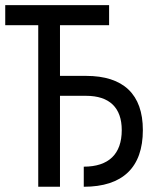

<svg xmlns="http://www.w3.org/2000/svg" viewBox="-21 -713 627 733"><path d="M298.8 0C447.3 0 524.4 -73.7 524.4 -216.3C524.4 -353 450.2 -423.3 307.6 -423.3H208V-616.7H395.5V-693.4H-1V-616.7H125V0H208V-347.2H307.6C397 -347.2 443.8 -301.8 443.8 -216.3C443.8 -125 394 -76.7 298.8 -76.7Z"/></svg>

Font: Cascadia Code SemiLight
Style: Regular
Weight: 350
Monospace: yes
Designer: Aaron Bell
Foundry: Saja Typeworks
Version: Version 2404.023